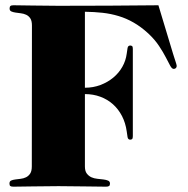

<svg xmlns="http://www.w3.org/2000/svg" viewBox="-20 -700 707 722"><path d="M100.1 -604Q100.1 -621.6 94 -630.9Q87.9 -640.1 78.4 -644.5Q68.8 -648.9 58.1 -650.1Q47.4 -651.4 37.8 -652.8Q28.3 -654.3 22.2 -657.2Q16.1 -660.2 16.1 -668Q16.1 -674.8 19.3 -677.5Q22.5 -680.2 30.8 -680.2Q60.1 -680.2 102.5 -679.2Q145 -678.2 199.7 -678.2Q296.9 -678.2 389.9 -678.7Q482.9 -679.2 575.7 -680.2L630.4 -499Q632.3 -492.7 634.8 -485.1Q637.2 -477.5 639.4 -470.9Q641.6 -464.4 643.1 -459.2Q644.5 -454.1 644.5 -452.1Q644.5 -447.3 641.4 -444.1Q638.2 -440.9 633.3 -440.9Q626.5 -440.9 619.9 -453.1Q613.3 -465.3 603.5 -484.4Q593.8 -503.4 578.1 -527.1Q562.5 -550.8 537.6 -574.2Q509.8 -599.6 482.4 -615.2Q455.1 -630.9 426 -639.6Q397 -648.4 365.7 -651.9Q334.5 -655.3 299.3 -655.8V-370.1Q330.6 -370.1 357.7 -380.4Q384.8 -390.6 405.8 -408Q426.8 -425.3 439.9 -448.5Q453.1 -471.7 456.5 -498Q458 -510.3 459.7 -519.5Q461.4 -528.8 469.7 -528.8Q474.1 -528.8 476.8 -526.6Q479.5 -524.4 479.5 -516.1V-188Q479.5 -179.7 476.8 -177.2Q474.1 -174.8 469.7 -174.8Q461.4 -174.8 459.7 -184.3Q458 -193.8 456.5 -206.1Q452.1 -237.8 438.7 -263.7Q425.3 -289.6 404.8 -307.9Q384.3 -326.2 357.4 -336.2Q330.6 -346.2 299.3 -346.2V-74.2Q299.3 -56.6 306.4 -47.4Q313.5 -38.1 323.7 -33.4Q334 -28.8 346.4 -27.6Q358.9 -26.4 369.1 -25.1Q379.4 -23.9 386.5 -20.8Q393.6 -17.6 393.6 -9.8Q393.6 -2.9 390.1 -0.5Q386.7 2 378.4 2Q341.8 2 298.3 1Q254.9 0 200.2 0Q145 0 102.3 1Q59.6 2 30.3 2Q22 2 18.8 -0.5Q15.6 -2.9 15.6 -9.8Q15.6 -18.1 21.7 -21Q27.8 -23.9 37.4 -25.1Q46.9 -26.4 57.6 -27.6Q68.4 -28.8 77.9 -33.4Q87.4 -38.1 93.5 -47.4Q99.6 -56.6 99.6 -74.2Z"/></svg>

Font: XB Zar
Style: Bold
Weight: 700
Designer: Behnam
Foundry: Irmug
Version: Version 8.005 2009